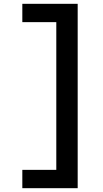

<svg xmlns="http://www.w3.org/2000/svg" viewBox="-20 -843 540 1006"><path d="M97 143V47H275V-727H97V-823H387V143Z"/></svg>

Font: Iosevka Web
Style: Bold
Weight: 700
Monospace: yes
Designer: Belleve Invis
Foundry: Belleve Invis
Version: Version 28.0.3; ttfautohint (v1.8.3)